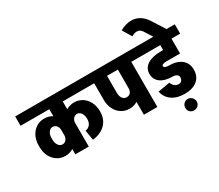

<svg xmlns="http://www.w3.org/2000/svg" viewBox="-220 -1357 2303 2015"><g transform="rotate(-30 932.0 -349.5)"><path d="M476 -547V-452Q520 -479 573 -479Q627 -479 670.5 -451Q714 -423 738.5 -374Q763 -325 763 -265V-258Q763 -167 706.5 -109.5Q650 -52 550 -40L530 -161Q566 -166 586.5 -192Q607 -218 607 -258V-264Q607 -305 587.5 -332Q568 -359 539 -359Q512 -359 494 -337.5Q476 -316 476 -284V0H313V-64Q269 -37 216 -37Q162 -37 118.5 -65Q75 -93 50.5 -142Q26 -191 26 -251V-275Q26 -335 50.5 -384Q75 -433 118.5 -461Q162 -489 216 -489Q269 -489 313 -462V-547H-35V-660H817V-547ZM313 -232V-294Q313 -326 295 -347.5Q277 -369 250 -369Q221 -369 201.5 -342Q182 -315 182 -274V-252Q182 -211 201.5 -184Q221 -157 250 -157Q277 -157 295 -178.5Q313 -200 313 -232Z M1398 -547H1307V0H1144V-156Q1100 -129 1047 -129Q993 -129 949.5 -157Q906 -185 881.5 -234Q857 -283 857 -343V-547H747V-660H1398ZM1144 -324V-547H1013V-344Q1013 -299 1031 -274Q1049 -249 1081 -249Q1111 -249 1127.5 -269Q1144 -289 1144 -324Z M1629 -367Q1602 -367 1586.5 -360.5Q1571 -354 1571 -342Q1571 -330 1586.5 -323Q1602 -316 1629 -316Q1725 -316 1779.5 -272Q1834 -228 1835 -150Q1835 -67 1780 -21Q1725 25 1627 25Q1534 25 1474 -17Q1414 -59 1399 -133L1542 -158Q1556 -126 1576 -110.5Q1596 -95 1625 -95Q1645 -95 1658.5 -111Q1672 -127 1672 -150Q1672 -170 1654 -183Q1636 -196 1609 -196Q1514 -196 1461 -234.5Q1408 -273 1408 -342Q1408 -410 1466.5 -448.5Q1525 -487 1629 -487H1658V-547H1328V-660H1899V-547H1794V-367Z M1556 156Q1556 127 1575.5 106.5Q1595 86 1624 86Q1652 86 1673 107Q1694 128 1694 156Q1694 185 1673.5 204.5Q1653 224 1624 224Q1594 224 1575 205Q1556 186 1556 156Z M1799 -660H1639L1576 -759Q1553 -794 1515 -794Q1485 -794 1451 -773L1384 -883Q1455 -923 1521 -923Q1575 -923 1619.5 -896.5Q1664 -870 1698 -819Z"/></g></svg>

Font: Akshar
Style: Bold
Weight: 700
Designer: Tall Chai
Foundry: Tall Chai
Version: Version 1.000